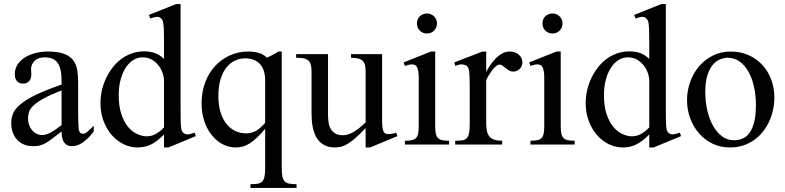

<svg xmlns="http://www.w3.org/2000/svg" viewBox="-20 -715 3886 950"><path d="M443.8 -64.5Q388.7 8.3 336.9 8.3Q326.2 8.3 316.7 4.9Q307.1 1.5 300 -6.8Q293 -15.1 288.8 -29.1Q284.7 -43 284.7 -64.5Q255.4 -41.5 236.1 -27.1Q216.8 -12.7 201.9 -4.9Q187 2.9 173.6 5.6Q160.2 8.3 142.6 8.3Q118.7 8.3 99.1 0.2Q79.6 -7.8 65.4 -22.7Q51.3 -37.6 43.5 -58.8Q35.6 -80.1 35.6 -106Q35.6 -130.9 44.7 -153.3Q53.7 -175.8 80.6 -198.5Q107.4 -221.2 156.2 -245.1Q205.1 -269 284.7 -296.4V-314.9Q284.7 -347.2 279.5 -369.1Q274.4 -391.1 264.2 -405Q253.9 -418.9 238.3 -425Q222.7 -431.2 201.2 -431.2Q170.4 -431.2 152.8 -415.3Q135.3 -399.4 133.8 -376.5L134.8 -347.2Q135.7 -326.2 124.3 -313.7Q112.8 -301.3 94.2 -301.3Q74.7 -301.3 64 -313.7Q53.2 -326.2 53.2 -348.1Q53.2 -374.5 66.7 -395.3Q80.1 -416 102.8 -430.4Q125.5 -444.8 155 -452.4Q184.6 -460 216.8 -460Q265.1 -460 294.7 -449.5Q324.2 -439 340.3 -419.2Q356.4 -399.4 361.6 -371.1Q366.7 -342.8 366.7 -307.6V-155.3Q366.7 -124 367.7 -104Q368.7 -84 369.1 -77.1Q371.6 -64 376.5 -58.6Q381.3 -53.2 390.6 -53.2Q395 -53.2 398.9 -54.4Q402.8 -55.7 408.2 -59.6Q413.6 -63.5 421.9 -71.3Q430.2 -79.1 443.8 -92.8ZM284.7 -267.6Q228 -245.6 195.1 -227.3Q162.1 -209 145 -192.4Q127.9 -175.8 123.3 -160.4Q118.7 -145 118.7 -128.9Q118.7 -111.3 124 -96.7Q129.4 -82 138.4 -71Q147.5 -60.1 159.9 -53.7Q172.4 -47.4 186.5 -46.9Q205.6 -45.9 229.7 -58.6Q253.9 -71.3 284.7 -96.2Z M813.5 14.6H791.5V-49.8Q761.7 -18.6 731 -2Q700.2 14.6 661.1 14.6Q624 14.6 590.6 -2Q557.1 -18.6 532 -47.9Q506.8 -77.1 491.9 -117.4Q477.1 -157.7 477.1 -205.1Q477.1 -233.9 483.4 -264.2Q489.7 -294.4 502.4 -322.8Q515.1 -351.1 533.7 -376.2Q552.2 -401.4 576.2 -420.2Q600.1 -439 629.9 -450Q659.7 -460.9 694.3 -460.9Q723.6 -460.9 747.8 -451.9Q772 -442.9 791.5 -423.3V-506.3Q791.5 -543.5 790.8 -564.9Q790 -586.4 788.3 -598.4Q786.6 -610.4 783.7 -615.2Q780.8 -620.1 776.4 -624.5Q768.1 -632.8 755.6 -631.6Q743.2 -630.4 723.6 -623.5L716.8 -641.1L851.1 -694.8H873.5V-177.2Q873.5 -141.1 874 -119.4Q874.5 -97.7 876 -85Q877.4 -72.3 880.4 -66.4Q883.3 -60.5 888.7 -56.6Q897.5 -49.3 910.4 -50.3Q923.3 -51.3 942.9 -58.6L948.7 -41.5ZM791.5 -315.9Q791.5 -334.5 784.4 -354.5Q777.3 -374.5 764.2 -391.4Q751 -408.2 731.9 -419.4Q712.9 -430.7 688.5 -431.2Q663.6 -432.1 641.6 -419.2Q619.6 -406.2 603.3 -381.8Q586.9 -357.4 577.1 -322.3Q567.4 -287.1 567.4 -244.1Q567.4 -189.9 580.1 -151.4Q592.8 -112.8 612.8 -88.4Q632.8 -64 657.2 -52.5Q681.6 -41 705.1 -40.5Q728.5 -40.5 749.5 -51.5Q770.5 -62.5 791.5 -84.5Z M1219.2 214.8V196.3Q1240.7 196.3 1254.6 194.1Q1268.6 191.9 1276.9 183.6Q1285.2 175.3 1288.6 159.4Q1292 143.6 1292 115.7V-78.1Q1270.5 -51.8 1251.7 -34.2Q1232.9 -16.6 1215.6 -5.6Q1198.2 5.4 1180.9 10Q1163.6 14.6 1145 14.6Q1114.3 14.6 1084.5 0Q1054.7 -14.6 1030.8 -42.7Q1006.8 -70.8 992.2 -111.6Q977.5 -152.3 977.5 -204.1Q977.5 -260.3 995.1 -307.1Q1012.7 -354 1043.9 -387.9Q1075.2 -421.9 1117.4 -440.9Q1159.7 -460 1208.5 -460Q1236.3 -460 1260 -453.4Q1283.7 -446.8 1300.8 -429.2Q1315.4 -436.5 1329.8 -443.8Q1344.2 -451.2 1356.9 -460H1374V115.7Q1374 141.1 1377 157Q1379.9 172.9 1387.9 181.6Q1396 190.4 1410.4 193.4Q1424.8 196.3 1447.3 196.3V214.8ZM1292 -318.8Q1292 -342.8 1285.9 -362.5Q1279.8 -382.3 1267.6 -396.5Q1255.4 -410.6 1236.6 -418.5Q1217.8 -426.3 1192.9 -426.3Q1166 -426.3 1141.8 -414.8Q1117.7 -403.3 1099.6 -380.1Q1081.5 -356.9 1071 -322Q1060.5 -287.1 1060.5 -239.7Q1060.5 -193.4 1071.5 -158.7Q1082.5 -124 1101.3 -101.1Q1120.1 -78.1 1144.8 -66.7Q1169.4 -55.2 1196.3 -55.2Q1211.9 -55.2 1224.6 -58.6Q1237.3 -62 1248.5 -68.6Q1259.8 -75.2 1270.3 -85Q1280.8 -94.7 1292 -107.4Z M1811 14.6H1789.1V-81.1Q1760.7 -51.3 1739.5 -32.7Q1718.3 -14.2 1700.9 -3.7Q1683.6 6.8 1668.5 10.7Q1653.3 14.6 1637.2 14.6Q1611.3 14.6 1592.5 6.6Q1573.7 -1.5 1560.8 -14.9Q1547.9 -28.3 1540 -45.9Q1532.2 -63.5 1528.1 -82.8Q1523.9 -102.1 1522.7 -122.1Q1521.5 -142.1 1521.5 -159.7V-359.9Q1521.5 -381.8 1517.6 -395.5Q1513.7 -409.2 1504.6 -416.5Q1495.6 -423.8 1481 -426.5Q1466.3 -429.2 1445.3 -429.2V-447.3H1603V-147.9Q1603 -128.9 1605.5 -110.6Q1607.9 -92.3 1616 -77.9Q1624 -63.5 1638.7 -54.7Q1653.3 -45.9 1677.2 -45.9Q1687 -45.9 1698.5 -48.8Q1710 -51.8 1723.9 -59.1Q1737.8 -66.4 1753.9 -78.6Q1770 -90.8 1789.1 -109.4V-363.8Q1789.1 -384.3 1784.9 -396.7Q1780.8 -409.2 1772 -416.3Q1763.2 -423.3 1749.5 -426Q1735.8 -428.7 1716.8 -429.2V-447.3H1870.6V-118.7Q1870.6 -98.6 1872.3 -85.7Q1874 -72.8 1877.7 -64.9Q1881.3 -57.1 1887.2 -54.2Q1893.1 -51.3 1900.9 -51.3Q1907.7 -51.3 1918.5 -53Q1929.2 -54.7 1939.9 -58.6L1946.8 -41.5Z M2142.1 -599.6Q2142.1 -578.6 2128.2 -564Q2114.3 -549.3 2092.8 -549.3Q2071.3 -549.3 2057.1 -563.5Q2043 -577.6 2043 -599.6Q2043 -610.4 2046.9 -619.4Q2050.8 -628.4 2057.6 -634.8Q2064.5 -641.1 2073.5 -644.8Q2082.5 -648.4 2092.8 -648.4Q2103 -648.4 2112.1 -644.5Q2121.1 -640.6 2127.7 -634Q2134.3 -627.4 2138.2 -618.7Q2142.1 -609.9 2142.1 -599.6ZM1983.4 0V-18.6Q2004.4 -18.6 2017.8 -21.5Q2031.2 -24.4 2038.8 -32.5Q2046.4 -40.5 2049.1 -54.9Q2051.8 -69.3 2051.8 -91.8V-331.1Q2051.8 -363.3 2044.7 -379.9Q2037.6 -396.5 2018.1 -396.5Q2011.2 -396.5 2002.9 -394.5Q1994.6 -392.6 1983.4 -388.7L1977.1 -406.2L2112.3 -460H2133.3V-91.8Q2133.3 -69.3 2136.2 -54.9Q2139.2 -40.5 2146.7 -32.5Q2154.3 -24.4 2167.7 -21.5Q2181.2 -18.6 2202.1 -18.6V0Z M2564.9 -406.2Q2564.9 -397.5 2561.5 -389.2Q2558.1 -380.9 2552 -374.8Q2545.9 -368.7 2537.8 -364.7Q2529.8 -360.8 2520.5 -360.8Q2508.3 -360.8 2498.8 -366.2Q2489.3 -371.6 2481.4 -378.2Q2473.6 -384.8 2466.3 -390.1Q2459 -395.5 2451.2 -395.5Q2439 -395.5 2421.6 -375.2Q2404.3 -355 2385.7 -319.3V-104Q2385.7 -83 2389.2 -66.9Q2392.6 -50.8 2401.4 -40Q2410.2 -29.3 2425.5 -23.9Q2440.9 -18.6 2464.8 -18.6V0H2232.4V-18.6Q2253.4 -18.6 2267.3 -20.8Q2281.2 -22.9 2289.3 -31.2Q2297.4 -39.6 2300.8 -56.2Q2304.2 -72.8 2304.2 -101.1V-274.4Q2304.2 -309.6 2303.5 -330.3Q2302.7 -351.1 2301 -362.8Q2299.3 -374.5 2296.4 -379.9Q2293.5 -385.3 2289.6 -389.6Q2278.8 -395.5 2265.9 -396.5Q2252.9 -397.5 2232.4 -388.7L2228 -406.2L2366.7 -460H2385.7V-359.9Q2441.4 -460 2501.5 -460Q2514.6 -460 2526.4 -456.1Q2538.1 -452.1 2546.6 -445.1Q2555.2 -438 2560.1 -428Q2564.9 -418 2564.9 -406.2Z M2763.2 -599.6Q2763.2 -578.6 2749.3 -564Q2735.4 -549.3 2713.9 -549.3Q2692.4 -549.3 2678.2 -563.5Q2664.1 -577.6 2664.1 -599.6Q2664.1 -610.4 2668 -619.4Q2671.9 -628.4 2678.7 -634.8Q2685.5 -641.1 2694.6 -644.8Q2703.6 -648.4 2713.9 -648.4Q2724.1 -648.4 2733.2 -644.5Q2742.2 -640.6 2748.8 -634Q2755.4 -627.4 2759.3 -618.7Q2763.2 -609.9 2763.2 -599.6ZM2604.5 0V-18.6Q2625.5 -18.6 2638.9 -21.5Q2652.3 -24.4 2659.9 -32.5Q2667.5 -40.5 2670.2 -54.9Q2672.9 -69.3 2672.9 -91.8V-331.1Q2672.9 -363.3 2665.8 -379.9Q2658.7 -396.5 2639.2 -396.5Q2632.3 -396.5 2624 -394.5Q2615.7 -392.6 2604.5 -388.7L2598.1 -406.2L2733.4 -460H2754.4V-91.8Q2754.4 -69.3 2757.3 -54.9Q2760.3 -40.5 2767.8 -32.5Q2775.4 -24.4 2788.8 -21.5Q2802.2 -18.6 2823.2 -18.6V0Z M3214.4 14.6H3192.4V-49.8Q3162.6 -18.6 3131.8 -2Q3101.1 14.6 3062 14.6Q3024.9 14.6 2991.5 -2Q2958 -18.6 2932.9 -47.9Q2907.7 -77.1 2892.8 -117.4Q2877.9 -157.7 2877.9 -205.1Q2877.9 -233.9 2884.3 -264.2Q2890.6 -294.4 2903.3 -322.8Q2916 -351.1 2934.6 -376.2Q2953.1 -401.4 2977.1 -420.2Q3001 -439 3030.8 -450Q3060.5 -460.9 3095.2 -460.9Q3124.5 -460.9 3148.7 -451.9Q3172.9 -442.9 3192.4 -423.3V-506.3Q3192.4 -543.5 3191.7 -564.9Q3190.9 -586.4 3189.2 -598.4Q3187.5 -610.4 3184.6 -615.2Q3181.6 -620.1 3177.2 -624.5Q3168.9 -632.8 3156.5 -631.6Q3144 -630.4 3124.5 -623.5L3117.7 -641.1L3252 -694.8H3274.4V-177.2Q3274.4 -141.1 3274.9 -119.4Q3275.4 -97.7 3276.9 -85Q3278.3 -72.3 3281.2 -66.4Q3284.2 -60.5 3289.6 -56.6Q3298.3 -49.3 3311.3 -50.3Q3324.2 -51.3 3343.8 -58.6L3349.6 -41.5ZM3192.4 -315.9Q3192.4 -334.5 3185.3 -354.5Q3178.2 -374.5 3165 -391.4Q3151.9 -408.2 3132.8 -419.4Q3113.8 -430.7 3089.4 -431.2Q3064.5 -432.1 3042.5 -419.2Q3020.5 -406.2 3004.2 -381.8Q2987.8 -357.4 2978 -322.3Q2968.3 -287.1 2968.3 -244.1Q2968.3 -189.9 2981 -151.4Q2993.7 -112.8 3013.7 -88.4Q3033.7 -64 3058.1 -52.5Q3082.5 -41 3106 -40.5Q3129.4 -40.5 3150.4 -51.5Q3171.4 -62.5 3192.4 -84.5Z M3811.5 -231.9Q3811.5 -203.1 3805.4 -173.6Q3799.3 -144 3787.1 -116.7Q3774.9 -89.4 3756.3 -65.4Q3737.8 -41.5 3713.4 -23.7Q3689 -5.9 3658.2 4.4Q3627.4 14.6 3590.8 14.6Q3543.9 14.6 3505.1 -4.4Q3466.3 -23.4 3438.2 -55.7Q3410.2 -87.9 3394.8 -130.4Q3379.4 -172.9 3379.4 -219.2Q3379.4 -264.6 3394.3 -307.9Q3409.2 -351.1 3437.3 -384.8Q3465.3 -418.5 3505.4 -439.2Q3545.4 -460 3595.7 -460Q3644 -460 3683.6 -442.4Q3723.1 -424.8 3751.7 -394Q3780.3 -363.3 3795.9 -321.5Q3811.5 -279.8 3811.5 -231.9ZM3720.2 -194.3Q3720.2 -244.1 3710.4 -287.1Q3700.7 -330.1 3682.6 -361.6Q3664.6 -393.1 3638.7 -411.1Q3612.8 -429.2 3580.6 -429.2Q3561.5 -429.2 3541.7 -420.9Q3522 -412.6 3505.9 -393.1Q3489.7 -373.5 3479.7 -341.1Q3469.7 -308.6 3469.7 -259.8Q3469.7 -211.9 3479.7 -168.5Q3489.7 -125 3508.3 -92.3Q3526.9 -59.6 3553 -40.3Q3579.1 -21 3611.3 -21Q3635.7 -21 3655.8 -30Q3675.8 -39.1 3689.9 -59.6Q3704.1 -80.1 3712.2 -113.3Q3720.2 -146.5 3720.2 -194.3Z"/></svg>

Font: Doulos SIL Compact
Style: Regular
Weight: 400
Designer: Walt Agee, Victor Gaultney, Peter Martin, Debbi Hosken
Foundry: SIL International
Version: Version 4.110; 2011; Maintenance release ; LnSpcTght